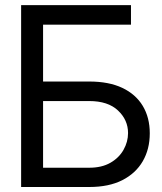

<svg xmlns="http://www.w3.org/2000/svg" viewBox="-20 -748 646 768"><path d="M64.5 0V-727.5H503.9V-649.4H152.3V-421.9H336.9Q415.5 -421.9 469.2 -396.5Q522.9 -371.1 551 -324.5Q579.1 -277.8 579.1 -214.8Q579.1 -151.4 551 -103Q522.9 -54.7 469.2 -27.3Q415.5 0 336.9 0ZM152.3 -77.1H336.9Q387.2 -77.1 421.6 -96.9Q456.1 -116.7 474.1 -148.7Q492.2 -180.7 492.2 -215.8Q492.2 -268.1 452.1 -305.9Q412.1 -343.8 336.9 -343.8H152.3Z"/></svg>

Font: Inter Tight
Style: Regular
Weight: 400
Designer: Rasmus Andersson
Foundry: rsms
Version: Version 3.002